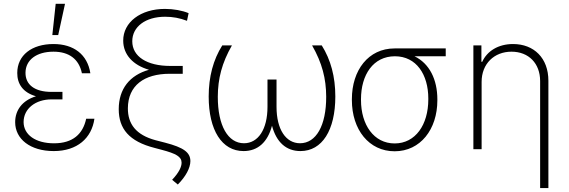

<svg xmlns="http://www.w3.org/2000/svg" viewBox="-20 -784 2992 1009"><path d="M308.2 -290.1V-301.1H250.4C161.9 -301.1 113.3 -339.1 114 -402.3C114.7 -469.1 171.9 -512.4 261 -512.4C342 -512.4 394.9 -474.4 410.5 -398.8H454.9C439.6 -497.9 367.2 -552.6 261 -552.6C146.7 -552.6 70.7 -493.6 70.7 -400.6C70.3 -343.8 99.8 -297.9 169 -278.1C96.2 -255.7 59.7 -204.2 59.7 -142C59.7 -53.6 138.5 9.9 262.4 9.9C386 9.9 462 -58.2 476.2 -160.2H432.9C415.8 -79.5 362.6 -30.9 263.8 -30.9C166.5 -30.9 104.4 -76 104 -142.4C104 -213.4 167.3 -261.7 250.4 -261.7H308.2ZM255 -599.8H285.9L321.7 -764.2H272.7Z M971.2 -714.8C938.6 -728.7 891.7 -737.2 846.9 -737.2C719.1 -737.2 626.8 -667.3 627.5 -570C627.8 -496.8 679 -441.8 762.8 -417.3C661.6 -388.8 604 -316.8 604 -210.2C604 -107.6 658.4 -40.8 792.3 -6.7L829.5 3.2C905.9 23.4 933.9 39.4 934.3 70.7C934.3 92 921.9 121.4 884.6 160.9L914.4 185.7C957.4 142.4 980.1 98.4 980.5 62.9C980.5 17 945 -8.9 848 -34.1L797.2 -47.2C694.6 -74.9 651.6 -132.5 652 -215.2C652.7 -334.5 737.6 -396.3 871.8 -396.3H940.3V-437.5H874.6C752.1 -437.5 675.1 -487.2 675.1 -567.1C675.1 -643.8 745 -696 847.7 -696C888.1 -696 924.4 -689.3 962.7 -674.7Z M1148.1 -545.5C1100.5 -469.8 1076.7 -380.7 1076.7 -277C1076.7 -99.8 1146 9.9 1259.9 9.9C1334.9 9.9 1386.4 -36.6 1409.4 -123.2C1432.5 -36.6 1484 9.9 1558.9 9.9C1672.9 9.9 1742.2 -99.8 1742.2 -277C1742.2 -380.7 1718.4 -469.8 1670.8 -545.5H1620C1672.9 -453.1 1693.9 -370.7 1694.2 -275.9C1694.6 -123.9 1641 -31.2 1556.8 -31.2C1482.2 -31.2 1433.2 -104 1433.2 -222.7V-366.1H1385.7V-222.7C1385.7 -104 1336.6 -31.2 1262.1 -31.2C1177.9 -31.2 1124.3 -123.9 1124.6 -275.9C1125 -370.7 1146 -453.1 1198.9 -545.5Z M1829.2 -258.2C1829.2 -102.6 1919 11 2054 11C2189.6 11 2278.4 -104.8 2278.4 -256.7V-261.4C2278.4 -366.8 2236.9 -449.9 2158.4 -488.3H2322.4V-529.5H2053.6C1916.2 -529.5 1829.2 -415.5 1829.2 -262.8ZM1877.1 -262.8C1877.1 -391 1941.4 -488.3 2055.4 -488.3C2168.3 -488.3 2230.8 -391.7 2230.8 -266.7V-261.4C2230.8 -128.6 2163.4 -30.2 2054 -30.2C1944.6 -30.2 1877.1 -128.2 1877.1 -258.2Z M2511 -353.7C2511 -448.9 2577.1 -512.4 2668 -512.4C2758.5 -512.4 2818.5 -450.6 2818.5 -358V204.5H2861.9V-359.7C2861.9 -479 2785.9 -552.6 2676.1 -552.6C2598.4 -552.6 2539.8 -515.6 2514.2 -459.2H2509.9V-545.5H2467.7V0H2511Z"/></svg>

Font: Karasuma Gothic
Style: Thin
Weight: 200
Designer: Rasmus Andersson / Ryoko Ishizuka
Foundry: rsms
Version: Version 1.00